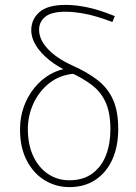

<svg xmlns="http://www.w3.org/2000/svg" viewBox="-20 -754 558 786"><path d="M264 12Q210 12 164 -15.5Q118 -43 90 -96Q62 -149 62 -224Q62 -274 77.5 -317Q93 -360 120.5 -394Q148 -428 184 -449Q220 -470 260 -474L280 -452Q222 -446 180.5 -412.5Q139 -379 116.5 -329.5Q94 -280 94 -226Q94 -162 116 -115Q138 -68 176.5 -42Q215 -16 264 -16Q321 -16 358.5 -44Q396 -72 414 -119Q432 -166 432 -224Q432 -291 413 -334Q394 -377 356 -406Q318 -435 262 -460Q217 -480 182.5 -507.5Q148 -535 128 -566.5Q108 -598 108 -630Q108 -675 141.5 -704.5Q175 -734 250 -734Q289 -734 337.5 -724Q386 -714 450 -688L440 -664Q370 -690 325.5 -698Q281 -706 248 -706Q191 -706 165.5 -685.5Q140 -665 140 -632Q140 -592 176 -553.5Q212 -515 276 -486Q337 -459 379 -426.5Q421 -394 442.5 -346.5Q464 -299 464 -226Q464 -155 440 -101.5Q416 -48 371 -18Q326 12 264 12Z"/></svg>

Font: SourceSans3VF
Style: Regular
Weight: 200
Designer: Paul D. Hunt
Foundry: Adobe
Version: Version 3.052;hotconv 1.1.0;makeotfexe 2.6.0